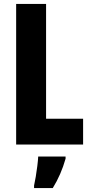

<svg xmlns="http://www.w3.org/2000/svg" viewBox="-20 -734 456 975"><path d="M62 0V-714H214V-131H402V0ZM313 72Q290 153 248 221H153V208Q157 191 161.5 164Q166 137 169.5 109Q173 81 174 61H313Z"/></svg>

Font: Noto Sans Thai ExtCond ExtBd
Style: Regular
Weight: 800
Width: 2
Designer: Monotype Design Team
Foundry: Monotype Imaging Inc.
Version: Version 2.002; ttfautohint (v1.8.4.7-5d5b)